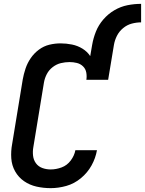

<svg xmlns="http://www.w3.org/2000/svg" viewBox="-20 -968 752 996"><path d="M243 8Q283 8 324 -3.5Q365 -15 399.5 -43.5Q434 -72 455 -110Q476 -148 483 -189H371Q366 -161 347 -135.5Q328 -110 299.5 -99.5Q271 -89 243 -89Q220 -89 199.5 -96.5Q179 -104 166.5 -121Q154 -138 151.5 -160.5Q149 -183 153 -205L208 -540Q212 -563 223 -584Q234 -605 253.5 -620Q273 -635 295.5 -640.5Q318 -646 341 -646Q360 -646 378.5 -641.5Q397 -637 410.5 -624Q424 -611 427.5 -592Q431 -573 428 -554H541L571 -735Q575 -759 586.5 -782Q598 -805 618.5 -822Q639 -839 663.5 -845.5Q688 -852 712 -852V-948Q677 -948 641.5 -941Q606 -934 573.5 -915Q541 -896 516 -867Q491 -838 477.5 -804Q464 -770 458 -735L448 -677Q433 -700 408 -715.5Q383 -731 353.5 -737Q324 -743 294 -743Q265 -743 236 -736Q207 -729 182 -710.5Q157 -692 139.5 -666.5Q122 -641 112.5 -612.5Q103 -584 98 -556L43 -221Q36 -184 38.5 -147Q41 -110 58.5 -79Q76 -48 105 -28Q134 -8 169.5 0Q205 8 243 8Z"/></svg>

Font: Iosevka Sparkle SmBdObl
Style: Regular
Weight: 600
Italic angle: -9°
Designer: Belleve Invis
Foundry: Belleve Invis
Version: Version 4.5.0; ttfautohint (v1.8.3)